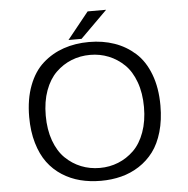

<svg xmlns="http://www.w3.org/2000/svg" viewBox="-58 -921 966 988"><g transform="rotate(-5 425.0 -427.0)"><path d="M320 -725.5 431 -863.5H526.5L387.5 -725.5ZM424 11Q367 11 317.2 -1.8Q267.5 -14.5 224.2 -42.2Q181 -70 150.2 -111.5Q119.5 -153 101.8 -213.2Q84 -273.5 84 -348Q84 -440 110.8 -510.2Q137.5 -580.5 184.8 -622.5Q232 -664.5 292.2 -685.2Q352.5 -706 424 -706Q495 -706 554.8 -685.2Q614.5 -664.5 661.5 -622.5Q708.5 -580.5 735.2 -510.2Q762 -440 762 -348Q762 -273.5 744.5 -213Q727 -152.5 696 -111.2Q665 -70 622 -42.2Q579 -14.5 529.5 -1.8Q480 11 424 11ZM424 -55.5Q474.5 -55.5 519.2 -73.5Q564 -91.5 599.8 -126.2Q635.5 -161 656.2 -218.2Q677 -275.5 677 -348Q677 -420.5 656.2 -477.5Q635.5 -534.5 599.8 -569Q564 -603.5 519.2 -621.5Q474.5 -639.5 424 -639.5Q372.5 -639.5 327.5 -621.5Q282.5 -603.5 246.8 -568.8Q211 -534 190.2 -477.2Q169.5 -420.5 169.5 -348Q169.5 -275 190.2 -218Q211 -161 246.8 -126.2Q282.5 -91.5 327.5 -73.5Q372.5 -55.5 424 -55.5Z"/></g></svg>

Font: League Mono Wide Light
Style: Regular
Weight: 300
Width: 8
Designer: Tyler Finck
Foundry: The League of Moveable Type / Tyler Finck
Version: Version 2.210